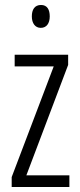

<svg xmlns="http://www.w3.org/2000/svg" viewBox="-20 -752 321 772"><path d="M145 -732C119 -732 108 -713 108 -686C108 -659 121 -640 144 -640C167 -640 180 -658 180 -686C180 -713 170 -732 145 -732ZM259 0V-47H86L254 -491V-532H39V-485H196L27 -40V0Z"/></svg>

Font: Noto Sans Gurmukhi UI ExtraCondensed Light
Style: Regular
Weight: 300
Width: 2
Designer: Jelle Bosma - Monotype Design Team
Foundry: Monotype Imaging Inc.
Version: Version 2.004